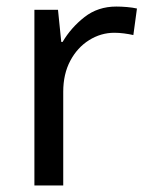

<svg xmlns="http://www.w3.org/2000/svg" viewBox="-20 -566 453 586"><path d="M335 -546Q350 -546 367.5 -544.5Q385 -543 398 -540L387 -459Q374 -462 358.5 -464Q343 -466 329 -466Q288 -466 252 -443.5Q216 -421 194.5 -380.5Q173 -340 173 -286V0H85V-536H157L167 -438H171Q197 -482 238 -514Q279 -546 335 -546Z"/></svg>

Font: Noto Sans SignWriting
Style: Regular
Weight: 400
Designer: Monotype Design Team
Foundry: Monotype Imaging Inc.
Version: Version 2.004; ttfautohint (v1.8.4.7-5d5b)